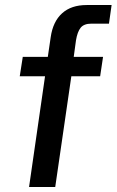

<svg xmlns="http://www.w3.org/2000/svg" viewBox="-20 -743 464 763"><path d="M95.5 0 159 -440H58.5L70.5 -517H170L181.5 -595.5Q190.5 -657.5 226.8 -690.2Q263 -723 324.5 -723H423.5L413 -649H343Q313.5 -649 300.5 -632.8Q287.5 -616.5 282 -583L273 -517H389.5L378 -440H263.5L199.5 0Z"/></svg>

Font: Public Sans Thin Medium
Style: Italic
Weight: 500
Italic angle: -8°
Version: Version 2.001